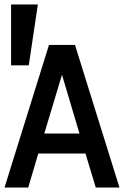

<svg xmlns="http://www.w3.org/2000/svg" viewBox="-49 -838 615 858"><path d="M378.9 0 333 -151.9H122.1L77.1 0H-28.8L169.9 -637.2H286.1L484.9 0ZM148.9 -241.2H306.2L228 -503.9ZM120.1 -817.9 79.6 -545.9H0.5V-817.9Z"/></svg>

Font: Anonymous Pro
Style: Bold
Weight: 700
Monospace: yes
Designer: Mark Simonson
Version: Version 1.003